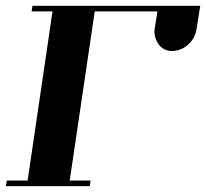

<svg xmlns="http://www.w3.org/2000/svg" viewBox="-20 -635 703 655"><path d="M0 0 2.9 -19H74.2L159.2 -596.2H87.9L90.8 -615.2H663.1L650.9 -538.1Q646.5 -505.9 623 -483.9Q600.1 -462.4 567.9 -460.9Q538.1 -460.9 521 -483.9Q506.8 -504.9 506.8 -526.9Q506.8 -528.3 507.3 -532.2Q507.8 -536.1 507.8 -538.1L517.1 -596.2H303.2L217.8 -19H289.1L286.1 0Z"/></svg>

Font: Hjet
Style: Italic
Weight: 400
Designer: T. Christopher White
Version: Version 1.2